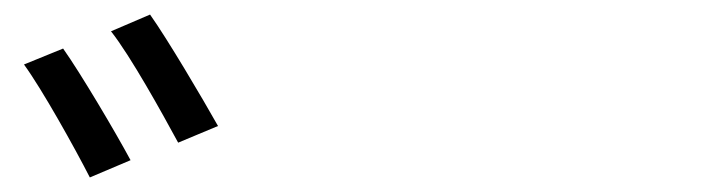

<svg xmlns="http://www.w3.org/2000/svg" viewBox="-20 -823 996 265"><path d="M67.1 -756 13.1 -734C38 -699.9 83.1 -619 104 -578.1L160.2 -601.9C139.2 -641 91.3 -721.9 67.1 -756ZM187.1 -802.9 133.2 -779.8C160.2 -745.7 203.8 -666.9 225.9 -626.1L280.9 -649.1C258.9 -688.2 211.3 -768.8 187.1 -802.9Z"/></svg>

Font: Karasuma Gothic
Style: Regular
Weight: 400
Designer: Rasmus Andersson, Ryoko Nishizuka
Foundry: Genbu
Version: Version 1.00